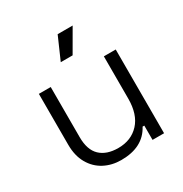

<svg xmlns="http://www.w3.org/2000/svg" viewBox="-165 -828 924 967"><g transform="rotate(-30 297.0 -345.0)"><path d="M451.5 0V-83H441.5Q392.8 9.5 265.2 9.5Q211.2 9.5 167.2 -13.6Q123.2 -36.8 97.4 -81.9Q71.5 -127 71.5 -191V-487H140.5V-195.5Q140.5 -121.5 177.6 -86Q214.8 -50.5 282.5 -50.5Q357.8 -50.5 403.6 -99.9Q449.5 -149.2 449.5 -241.5V-487H518.5V0ZM391 -700 315.8 -570H246.8L303.8 -700Z"/></g></svg>

Font: Space Grotesk Variable
Style: Regular
Weight: 400
Designer: Florian Karsten (Space Grotesk), Colophon Foundry (Space Mono)
Foundry: Florian Karsten
Version: Version 1.106